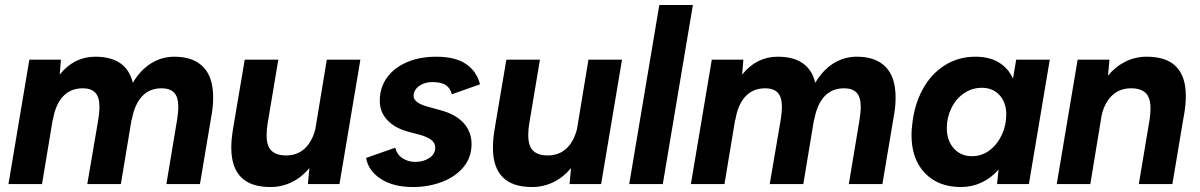

<svg xmlns="http://www.w3.org/2000/svg" viewBox="-20 -740 4824 772"><path d="M98 -500H225L220 -440Q278 -512 363 -512Q489 -512 514 -407Q544 -458 587 -485Q630 -512 681 -512Q757 -512 797 -471Q837 -430 837 -349Q837 -315 832 -286V-283Q831 -282 831 -280L784 0H649L692 -258Q697 -291 697 -309Q697 -350 680 -367.5Q663 -385 630 -385Q581 -385 551 -352.5Q521 -320 510 -259H509L466 0H331L375 -258Q380 -291 380 -309Q380 -350 363 -367.5Q346 -385 313 -385Q264 -385 233.5 -352.5Q203 -320 193 -259H192L149 0H14Z M1224 -64Q1193 -27 1153 -7.5Q1113 12 1067 12Q910 12 910 -146Q910 -178 916 -215L919 -234L964 -500H1099L1056 -243Q1052 -220 1052 -197Q1052 -152 1072 -133.5Q1092 -115 1130 -115Q1175 -115 1205 -142.5Q1235 -170 1248 -221L1294 -500H1429L1345 0H1218Z M1452 -105 1569 -146Q1577 -117 1599.5 -103Q1622 -89 1650 -89Q1682 -89 1706 -104.5Q1730 -120 1730 -147Q1730 -165 1714 -177.5Q1698 -190 1665 -199L1623 -210Q1567 -225 1537 -257.5Q1507 -290 1507 -334Q1507 -388 1536 -428Q1565 -468 1616.5 -490Q1668 -512 1734 -512Q1811 -512 1854 -482.5Q1897 -453 1910 -401L1797 -361Q1790 -387 1771.5 -398.5Q1753 -410 1718 -410Q1687 -410 1665 -394Q1643 -378 1643 -354Q1643 -325 1707 -309L1747 -298Q1810 -282 1843 -246.5Q1876 -211 1876 -161Q1876 -107 1843.5 -68Q1811 -29 1757 -8.5Q1703 12 1640 12Q1562 12 1511.5 -20.5Q1461 -53 1452 -105Z M2276 -64Q2245 -27 2205 -7.5Q2165 12 2119 12Q1962 12 1962 -146Q1962 -178 1968 -215L1971 -234L2016 -500H2151L2108 -243Q2104 -220 2104 -197Q2104 -152 2124 -133.5Q2144 -115 2182 -115Q2227 -115 2257 -142.5Q2287 -170 2300 -221L2346 -500H2481L2397 0H2270Z M2631 -720H2766L2645 0H2510Z M2842 -500H2969L2964 -440Q3022 -512 3107 -512Q3233 -512 3258 -407Q3288 -458 3331 -485Q3374 -512 3425 -512Q3501 -512 3541 -471Q3581 -430 3581 -349Q3581 -315 3576 -286V-283Q3575 -282 3575 -280L3528 0H3393L3436 -258Q3441 -291 3441 -309Q3441 -350 3424 -367.5Q3407 -385 3374 -385Q3325 -385 3295 -352.5Q3265 -320 3254 -259H3253L3210 0H3075L3119 -258Q3124 -291 3124 -309Q3124 -350 3107 -367.5Q3090 -385 3057 -385Q3008 -385 2977.5 -352.5Q2947 -320 2937 -259H2936L2893 0H2758Z M3995 -58Q3965 -24 3926.5 -6Q3888 12 3844 12Q3752 12 3698.5 -44.5Q3645 -101 3645 -197Q3645 -218 3648 -240Q3656 -318 3689.5 -380Q3723 -442 3778 -477Q3833 -512 3902 -512Q3958 -512 3996 -489Q4034 -466 4053 -424L4066 -500H4201L4117 0H3989ZM3888 -112Q3928 -112 3959.5 -136Q3991 -160 4008.5 -198.5Q4026 -237 4026 -280Q4026 -328 3999 -357.5Q3972 -387 3928 -387Q3888 -387 3855.5 -364.5Q3823 -342 3805 -304.5Q3787 -267 3787 -225Q3787 -175 3815 -143.5Q3843 -112 3888 -112Z M4313 -500H4441L4435 -436Q4466 -473 4505.5 -492.5Q4545 -512 4591 -512Q4748 -512 4748 -354Q4748 -323 4742 -285L4737 -257L4694 0H4559L4602 -257Q4606 -280 4606 -303Q4606 -348 4586 -366.5Q4566 -385 4528 -385Q4483 -385 4453 -357.5Q4423 -330 4410 -279L4364 0H4229Z"/></svg>

Font: Oak Sans
Style: Bold Italic
Weight: 700
Italic angle: -9.5°
Foundry: Erik Kennedy, Walven
Version: Version 1.000